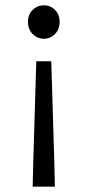

<svg xmlns="http://www.w3.org/2000/svg" viewBox="-20 -518 329 722"><path d="M102.8 183.9 105.1 90.3 116.4 -287.6H172.8L184.2 90.3L186.4 183.9ZM144.6 -372.3Q120.6 -372.3 102.8 -390.1Q85.1 -408 85.1 -435.8Q85.1 -463.4 102.8 -480.7Q120.6 -498.1 144.6 -498.1Q169.6 -498.1 186.9 -480.7Q204.2 -463.4 204.2 -435.8Q204.2 -408 186.9 -390.1Q169.6 -372.3 144.6 -372.3Z"/></svg>

Font: Source Sans 3
Style: Regular
Weight: 200
Designer: Paul D. Hunt
Foundry: Adobe
Version: Version 3.046;hotconv 1.0.118;makeotfexe 2.5.65603